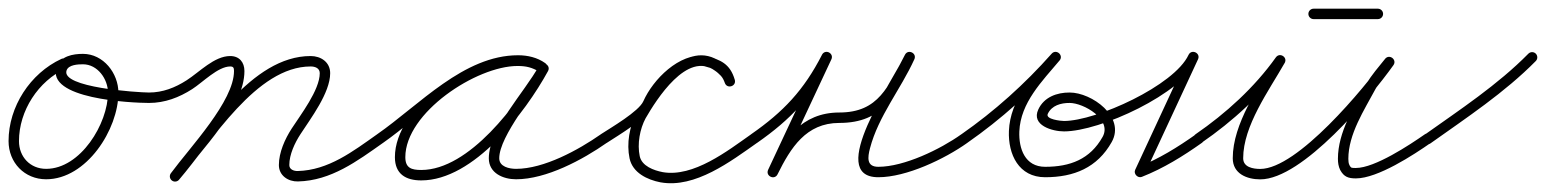

<svg xmlns="http://www.w3.org/2000/svg" viewBox="-22 -396 3559 442"><path d="M119.3 -260.4C119.3 -260.4 119.3 -260.4 119.3 -260.4C47.5 -227.1 -2.3 -150.4 -2.3 -71.2C-2.3 -21.8 34.3 16.7 84.2 16.7C177.2 16.7 250.6 -98.2 250.6 -182.5C250.6 -227.5 215.9 -272 169 -272C145.8 -272 117.4 -266.9 108.7 -242C108.7 -242 108.7 -242 108.7 -242C108.7 -242 108.7 -242 108.7 -242C82.3 -168.1 280.3 -159.1 321 -159C327.6 -159 333 -164.3 333 -171C333 -177.6 327.7 -183 321 -183C295.4 -183.1 117.2 -194.4 131.3 -234C131.3 -234 131.3 -234 131.3 -234C131.3 -234 131.3 -234 131.3 -234C135.9 -247.1 157.6 -248 169 -248C202.5 -248 226.6 -214.2 226.6 -182.5C226.6 -111.7 163.5 -7.3 84.2 -7.3C47.5 -7.3 21.7 -34.9 21.7 -71.2C21.7 -141.1 66 -209.2 129.4 -238.6C135.4 -241.4 138 -248.5 135.3 -254.5C132.5 -260.5 125.3 -263.1 119.3 -260.4Z M321 -159C321 -159 321 -159 321 -159C357.3 -159 390.3 -171.5 420.5 -190.9C444.7 -206.4 479.8 -243 508 -243C515.5 -243 516.7 -239.5 516.7 -232.5C516.7 -163.1 416.1 -57.8 371.3 2.9C367.4 8.2 368.5 15.7 373.9 19.7C379.2 23.6 386.7 22.5 390.7 17.1C441 -51.2 540.7 -148.4 540.7 -232.5C540.7 -252.6 529 -267 508 -267C471.3 -267 437.5 -230.3 407.5 -211.1C381.2 -194.2 352.7 -183 321 -183C314.4 -183 309 -177.6 309 -171C309 -164.4 314.4 -159 321 -159ZM373.2 19.1C378.2 23.4 385.8 22.8 390.1 17.8C466.1 -70.8 568 -243 693.2 -243C703.3 -243 714.1 -239.2 714.1 -227.5C714.1 -188.8 669.5 -131 649.4 -99.9C633.9 -75.9 620 -45 620 -16C620 -16 620 -16 620 -16C620 -16 620 -16 620 -16C620 8.2 641.5 22.3 663.9 21.7C740.2 19.9 800.1 -25 859.9 -67.2C865.3 -71 866.6 -78.5 862.8 -83.9C859 -89.3 851.5 -90.6 846.1 -86.8C846.1 -86.8 846.1 -86.8 846.1 -86.8C790.7 -47.7 734.1 -4 663.3 -2.3C654.6 -2.1 644 -5.8 644 -16C644 -16 644 -16 644 -16C644 -16 644 -16 644 -16C644 -40.3 656.6 -66.9 669.5 -86.8C693.1 -123.2 738.1 -182.2 738.1 -227.5C738.1 -252.9 716.8 -267 693.2 -267C556.5 -267 453.6 -93.2 371.9 2.2C367.6 7.2 368.2 14.8 373.2 19.1Z M859.8 -67.1C859.8 -67.1 859.8 -67.1 859.8 -67.1C951.8 -131 1053 -244.8 1170.6 -244.8C1187.5 -244.8 1205.1 -241.2 1219 -231.2C1225.2 -226.8 1231.8 -229.9 1235.1 -235.1C1238.5 -240.3 1238.6 -247.6 1232 -251.4C1211.1 -263.5 1194.1 -268.1 1169.3 -268.1C1061.1 -268.1 887.1 -150.4 887.1 -34.2C887.1 4.5 912 19.3 947.7 19.3C1068.8 19.3 1187.2 -136.7 1239.5 -232.2C1243.4 -239.3 1240 -245.6 1234.8 -248.5C1229.5 -251.4 1222.3 -250.8 1218.5 -243.8C1185.3 -183.3 1103.3 -98.5 1103.3 -31.6C1103.3 2.7 1136.4 16.7 1166 16.7C1235.7 16.7 1319.1 -28.1 1374.9 -67.2C1380.3 -71 1381.6 -78.5 1377.8 -83.9C1374 -89.3 1366.5 -90.6 1361.1 -86.8C1309.6 -50.8 1230.4 -7.3 1166 -7.3C1150.6 -7.3 1127.3 -12 1127.3 -31.6C1127.3 -83.4 1211 -180.2 1239.5 -232.2C1243.4 -239.2 1240 -245.6 1234.8 -248.5C1229.5 -251.4 1222.3 -250.8 1218.5 -243.8C1171.1 -157.2 1058.1 -4.7 947.7 -4.7C925.2 -4.7 911.1 -9.2 911.1 -34.2C911.1 -136.6 1074.8 -244.1 1169.3 -244.1C1190 -244.1 1202.8 -240.6 1220 -230.6C1226.6 -226.8 1232.9 -229.6 1236.1 -234.5C1239.2 -239.4 1239.2 -246.3 1233 -250.8C1214.9 -263.7 1192.6 -268.8 1170.6 -268.8C1045.5 -268.8 943.2 -154.2 846.2 -86.9C840.7 -83.1 839.4 -75.6 843.1 -70.2C846.9 -64.7 854.4 -63.4 859.8 -67.1Z M1374.6 -66.9C1374.6 -66.9 1374.6 -66.9 1374.6 -66.9C1402.7 -85.3 1467.6 -123 1481 -153.1C1498.9 -193.6 1550 -248.9 1598.8 -244.1C1598.8 -244.1 1598.3 -244.2 1597.8 -244.3C1597.3 -244.4 1596.7 -244.5 1596.8 -244.4C1621.6 -237.5 1638.1 -234.3 1646.5 -205.6C1648.7 -198.2 1655.7 -196.4 1661.5 -198.3C1667.3 -200.2 1671.9 -205.8 1669.3 -213.1C1665.8 -222.7 1661.9 -230.3 1654.9 -238C1654.9 -238 1654.8 -238.1 1654.7 -238.3C1654.6 -238.4 1654.5 -238.5 1654.5 -238.5C1649.2 -243.7 1643.9 -248.8 1637.7 -253C1637.7 -253 1637.8 -252.9 1637.9 -252.8C1638 -252.8 1638.1 -252.7 1638.1 -252.7C1557.5 -311.3 1477.1 -194.1 1443.6 -136C1443.6 -136 1443.6 -135.9 1443.5 -135.9C1443.5 -135.8 1443.5 -135.7 1443.5 -135.7C1427 -105.4 1420.1 -65.5 1427.3 -31.5C1434.3 1.9 1468.2 17.9 1498.7 23.8C1498.7 23.8 1498.8 23.8 1498.8 23.8C1498.8 23.8 1498.9 23.8 1498.9 23.8C1578.2 38 1660.2 -24.5 1720.9 -67.2C1726.3 -71 1727.6 -78.5 1723.8 -83.9C1720 -89.3 1712.5 -90.6 1707.1 -86.8C1653.2 -48.9 1574.2 12.9 1503.1 0.2C1503.1 0.2 1503.2 0.2 1503.2 0.2C1503.2 0.2 1503.3 0.2 1503.3 0.2C1483.2 -3.7 1455.5 -13.6 1450.7 -36.5C1444.8 -64.9 1450.8 -98.9 1464.5 -124.3C1464.5 -124.3 1464.5 -124.2 1464.5 -124.1C1464.4 -124.1 1464.4 -124 1464.4 -124C1488.9 -166.4 1560 -279.8 1623.9 -233.3C1623.9 -233.3 1624 -233.2 1624.1 -233.2C1624.2 -233.1 1624.3 -233 1624.3 -233C1629.2 -229.8 1633.4 -225.6 1637.5 -221.5C1637.5 -221.5 1637.4 -221.6 1637.3 -221.7C1637.2 -221.9 1637.1 -222 1637.1 -222C1642 -216.6 1644.3 -211.5 1646.7 -204.9C1649.4 -197.6 1656.1 -195.8 1661.7 -197.6C1667.3 -199.4 1671.7 -204.9 1669.5 -212.4C1658.6 -249.6 1636.5 -258.3 1603.2 -267.6C1603.2 -267.6 1602.7 -267.7 1602.2 -267.8C1601.7 -267.8 1601.2 -267.9 1601.2 -267.9C1541.3 -273.9 1481.4 -213.4 1459 -162.9C1448.7 -139.5 1384.2 -101.9 1361.4 -87.1C1355.9 -83.4 1354.3 -76 1357.9 -70.4C1361.6 -64.9 1369 -63.3 1374.6 -66.9Z M1720.9 -67.1C1720.9 -67.1 1720.9 -67.1 1720.9 -67.1C1798.3 -121 1848.3 -174.2 1891.7 -259C1895.3 -266 1891.5 -272.2 1886.1 -274.9C1880.6 -277.5 1873.5 -276.7 1870.1 -269.6C1828.9 -181.4 1787.6 -93.2 1746.3 -5.1C1743 2.1 1746.6 8.2 1752 10.8C1757.4 13.4 1764.4 12.4 1768 5.3C1798 -55.4 1833.6 -113 1910 -113C2012.4 -113 2039.3 -177.7 2082.6 -258.8C2086.2 -265.7 2082.5 -271.8 2077 -274.5C2071.5 -277.3 2064.3 -276.5 2061.1 -269.4C2035.6 -213.3 1877.3 12 2000 12C2064.7 12 2152.5 -29.9 2205 -67.2C2210.4 -71.1 2211.6 -78.6 2207.8 -84C2203.9 -89.4 2196.4 -90.6 2191 -86.8C2142.8 -52.4 2059.5 -12 2000 -12C1972.3 -12 1975.4 -33.8 1980.8 -54.7C2000.1 -128.7 2051.6 -190.5 2082.9 -259.5C2086.1 -266.6 2082.6 -272.6 2077.3 -275.2C2072 -277.8 2065.1 -277 2061.4 -270.1C2022.7 -197.6 2001.4 -137 1910 -137C1823.4 -137 1780.8 -74.8 1746.5 -5.3C1742.9 1.8 1746.7 8 1752.1 10.6C1757.6 13.2 1764.7 12.3 1768.1 5.1C1809.3 -83.1 1850.6 -171.2 1891.9 -259.4C1895.2 -266.5 1891.6 -272.6 1886.3 -275.3C1881 -277.9 1873.9 -276.9 1870.3 -269.9C1828.7 -188.6 1781.4 -138.5 1707.1 -86.9C1701.7 -83.1 1700.4 -75.6 1704.1 -70.1C1707.9 -64.7 1715.4 -63.4 1720.9 -67.1Z M2204.9 -67.2C2204.9 -67.2 2204.9 -67.2 2204.9 -67.2C2282.9 -121.5 2353.9 -185.4 2417 -256.5C2422.2 -262.4 2420.2 -269.4 2415.6 -273.3C2411 -277.3 2403.9 -278.2 2398.8 -272.2C2354.8 -219.8 2303.6 -167.2 2300.6 -94.5C2300.6 -94.5 2300.6 -94.5 2300.6 -94.5C2300.6 -94.5 2300.6 -94.5 2300.6 -94.5C2298.5 -40.7 2323.2 12 2384 12C2450.2 12 2504.1 -9.9 2537.3 -69.1C2569.6 -126.9 2491.3 -183.1 2440.4 -183C2440.4 -183 2440.4 -183 2440.4 -183C2440.4 -183 2440.5 -183 2440.5 -183C2410.9 -183.2 2381.5 -172.4 2368.3 -144.1C2351.2 -107.3 2401 -93.5 2427.4 -93.5C2510.5 -93.5 2698.6 -179.5 2735.9 -259.4C2739.3 -266.7 2735.5 -272.8 2730.1 -275.3C2724.6 -277.9 2717.5 -276.8 2714.1 -269.5C2673.2 -181.4 2632.2 -93.2 2591.3 -5.1C2589.1 -0.5 2590.6 4.5 2593.8 7.9C2597 11.2 2601.8 13 2606.5 11.2C2656.1 -8.3 2701.6 -36.5 2744.9 -67.2C2750.3 -71 2751.6 -78.5 2747.8 -83.9C2744 -89.3 2736.5 -90.6 2731.1 -86.8C2731.1 -86.8 2731.1 -86.8 2731.1 -86.8C2689.3 -57.2 2645.5 -30 2597.7 -11.2C2593.1 -9.3 2595.8 -3 2600.3 1.7C2604.7 6.5 2610.9 9.6 2613 5.1C2654 -83.1 2694.9 -171.3 2735.9 -259.4C2739.3 -266.7 2735.5 -272.8 2730.1 -275.4C2724.6 -277.9 2717.5 -276.8 2714.1 -269.6C2681.2 -198.9 2501.4 -117.5 2427.4 -117.5C2420.8 -117.5 2384.1 -121.1 2390.1 -133.9C2399.2 -153.4 2420.4 -159.1 2440.3 -159C2440.3 -159 2440.4 -159 2440.4 -159C2440.4 -159 2440.4 -159 2440.4 -159C2472.5 -159.1 2538.8 -121 2516.3 -80.9C2487.5 -29.3 2441.4 -12 2384 -12C2337.6 -12 2323 -53.7 2324.6 -93.5C2324.6 -93.5 2324.6 -93.5 2324.6 -93.5C2324.6 -93.5 2324.6 -93.5 2324.6 -93.5C2327.3 -159.7 2377.1 -209 2417.2 -256.8C2422.3 -262.8 2420.3 -269.7 2415.8 -273.6C2411.3 -277.4 2404.3 -278.3 2399 -272.4C2337.2 -202.7 2267.6 -140.1 2191.1 -86.8C2185.7 -83.1 2184.4 -75.6 2188.2 -70.1C2191.9 -64.7 2199.4 -63.4 2204.9 -67.2Z M2743.8 -67.1C2743.8 -67.1 2743.8 -67.1 2743.8 -67.1C2815.9 -116.7 2883.9 -178.5 2934.8 -250C2939.2 -256.2 2936 -262.8 2930.8 -266.1C2925.6 -269.4 2918.3 -269.5 2914.6 -262.9C2875.7 -194.7 2815.9 -111.7 2815.9 -31.7C2815.9 4 2848.6 16.9 2879.2 16.9C2976.5 16.9 3132.7 -171.4 3185.8 -246C3190.3 -252.4 3187.9 -259 3183.2 -262.6C3178.5 -266.1 3171.5 -266.6 3166.6 -260.5C3151.9 -241.9 3135.3 -223.5 3123.6 -203C3123.6 -203 3123.5 -202.9 3123.5 -202.8C3123.5 -202.7 3123.4 -202.7 3123.4 -202.7C3095.1 -149.7 3058 -92 3058 -30.3C3058 -21.5 3059.3 -12.5 3063.3 -4.5C3063.3 -4.5 3063.4 -4.4 3063.4 -4.4C3063.5 -4.3 3063.5 -4.2 3063.5 -4.2C3071.9 11 3081.8 14.7 3099.4 14.7C3149.5 14.7 3232.3 -39.5 3271.9 -67.2C3277.3 -71 3278.6 -78.5 3274.8 -83.9C3271 -89.3 3263.5 -90.6 3258.1 -86.8C3258.1 -86.8 3258.1 -86.8 3258.1 -86.8C3223.4 -62.6 3143.1 -9.3 3099.4 -9.3C3089.3 -9.3 3088.3 -8.9 3084.5 -15.8C3084.5 -15.8 3084.5 -15.7 3084.6 -15.6C3084.6 -15.5 3084.7 -15.5 3084.7 -15.5C3082.4 -19.9 3082 -25.4 3082 -30.3C3082 -87.3 3118.4 -142.3 3144.6 -191.3C3144.6 -191.3 3144.5 -191.3 3144.5 -191.2C3144.5 -191.1 3144.4 -191 3144.4 -191C3155.5 -210.5 3171.4 -228 3185.4 -245.5C3190.2 -251.6 3187.7 -258.4 3182.8 -262.1C3177.9 -265.7 3170.7 -266.3 3166.2 -260C3119.2 -193.7 2964.7 -7.1 2879.2 -7.1C2862.8 -7.1 2839.9 -10.9 2839.9 -31.7C2839.9 -106.4 2899 -187.1 2935.4 -251.1C2939.2 -257.7 2936.3 -264 2931.4 -267.1C2926.6 -270.2 2919.6 -270.1 2915.2 -264C2865.9 -194.7 2800 -134.9 2730.2 -86.9C2724.7 -83.1 2723.4 -75.7 2727.1 -70.2C2730.9 -64.7 2738.3 -63.4 2743.8 -67.1ZM3002 -352C3002 -352 3002 -352 3002 -352C3051.3 -352 3100.7 -352 3150 -352C3156.6 -352 3162 -357.4 3162 -364C3162 -370.6 3156.6 -376 3150 -376C3150 -376 3150 -376 3150 -376C3100.7 -376 3051.3 -376 3002 -376C2995.4 -376 2990 -370.6 2990 -364C2990 -357.4 2995.4 -352 3002 -352Z M3254.2 -68.7C3258.1 -63.3 3265.5 -62 3271 -65.9C3353.7 -124.7 3442.2 -183.1 3513.6 -255.6C3518.2 -260.3 3518.1 -267.9 3513.4 -272.6C3508.7 -277.2 3501.1 -277.1 3496.4 -272.4C3496.4 -272.4 3496.4 -272.4 3496.4 -272.4C3426.1 -200.9 3338.6 -143.4 3257 -85.4C3251.6 -81.6 3250.4 -74.1 3254.2 -68.7Z"/></svg>

Font: FRB American Cursive Guidelines Light
Style: Italic
Weight: 300
Italic angle: -25°
Version: Version 2.0;Modular Font Editor K font №1